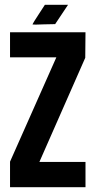

<svg xmlns="http://www.w3.org/2000/svg" viewBox="-20 -784 406 804"><path d="M131 -681Q116 -681 116 -682L124 -696L142 -724L168 -764H265L211 -683L163 -682ZM22 0V-107L216 -544H22V-649H338L337 -542L145 -106H338V0Z"/></svg>

Font: New Amsterdam
Style: Regular
Weight: 400
Designer: Vladimir Nikolic
Foundry: Vladimir Nikolic
Version: Version 1.000; ttfautohint (v1.8.4.7-5d5b)